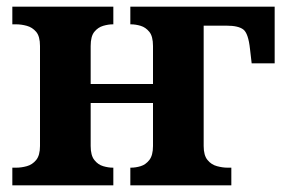

<svg xmlns="http://www.w3.org/2000/svg" viewBox="-20 -556 858 576"><path d="M17 0V-53H29Q44 -53 60.5 -57.5Q77 -62 88.5 -76Q100 -90 100 -118V-418Q100 -447 88.5 -460.5Q77 -474 60.5 -478.5Q44 -483 29 -483H17V-536H320V-483H318Q305 -483 289.5 -478.5Q274 -474 263 -460.5Q252 -447 252 -418V-304H439V-418Q439 -447 428 -460.5Q417 -474 402 -478.5Q387 -483 373 -483H371V-536H804V-366H735L730 -409Q725 -456 710 -467.5Q695 -479 660 -479H591V-118Q591 -90 602.5 -76Q614 -62 631 -57.5Q648 -53 662 -53H674V0H371V-53H373Q387 -53 402 -57.5Q417 -62 428 -76Q439 -90 439 -118V-247H252V-118Q252 -90 263 -76Q274 -62 289.5 -57.5Q305 -53 318 -53H320V0Z"/></svg>

Font: NotoSerif-Bold
Style: Regular
Weight: 700
Designer: Monotype Design Team
Foundry: Monotype Imaging Inc.
Version: Version 2.007; ttfautohint (v1.8) -l 8 -r 50 -G 200 -x 14 -D